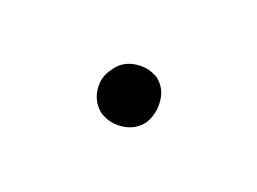

<svg xmlns="http://www.w3.org/2000/svg" viewBox="-30 -349 185 138"><g transform="rotate(-20 63.0 -280.0)"><path d="M57 -302Q48 -300 43 -292Q38 -284 40 -275Q43 -266 51 -261Q59 -256 68 -258Q77 -261 82.5 -269Q88 -277 86 -286Q83 -295 74.5 -300Q66 -305 57 -302Z"/></g></svg>

Font: Advent Pro Light
Style: Regular
Weight: 300
Version: Version 3.000